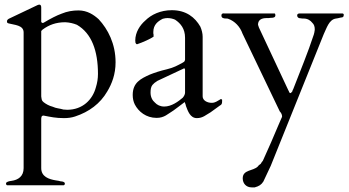

<svg xmlns="http://www.w3.org/2000/svg" viewBox="-20 -497 1509 829"><path d="M242 286C236 284 230 283 222 282C191 277 158 266 158 229V20C158 11 158 2 168 2C199 8 221 13 256 13C273 13 289 11 304 6C365 -14 413 -50 443 -102C463 -135 479 -176 479 -228C479 -308 446 -371 406 -414C385 -433 357 -452 319 -452C294 -452 270 -448 246 -438C224 -430 199 -417 172 -401C170 -399 167 -398 164 -398C163 -398 161 -398 160 -400C159 -400 158 -402 158 -403V-465C158 -473 155 -477 150 -477C147 -477 145 -476 142 -475L18 -416C15 -414 12 -412 12 -410C10 -409 10 -407 10 -406C10 -402 11 -400 12 -398C13 -398 15 -397 17 -396C42 -389 82 -389 82 -357V229C82 264 59 280 29 284C20 285 6 288 6 295C6 300 8 302 11 303H255C258 302 260 300 260 295C260 289 250 286 242 286ZM163 -368C164 -370 164 -370 165 -370C191 -389 221 -401 262 -401C281 -400 297 -396 312 -390C376 -353 403 -277 403 -178C403 -158 400 -139 394 -120C380 -67 337 -23 270 -23C266 -23 261 -24 254 -24C238 -29 222 -29 208 -36C192 -40 178 -48 168 -56C159 -63 160 -69 158 -81V-363C159 -364 162 -368 163 -368Z M855 -81V-338C855 -353 851 -368 845 -382C822 -422 784 -453 722 -453C673 -453 633 -434 607 -408C585 -389 564 -358 564 -322C564 -319 565 -315 565 -312C567 -308 569 -306 572 -306C583 -310 600 -316 612 -322C622 -327 638 -334 644 -340L643 -342V-348C642 -351 642 -353 642 -355V-359C642 -391 663 -406 683 -416C691 -418 697 -419 703 -419C716 -419 727 -416 736 -412C760 -396 779 -373 779 -334V-240C779 -238 779 -236 777 -234C777 -231 773 -229 768 -226C746 -214 730 -205 701 -198C671 -191 647 -183 627 -175C587 -157 553 -140 553 -87C553 -72 556 -58 562 -46C578 -15 611 12 656 12C690 12 704 -5 729 -20C742 -30 758 -41 777 -56C778 -56 779 -54 779 -52C781 -48 782 -44 783 -39C791 -18 801 13 830 13C856 13 869 -1 889 -12C900 -20 913 -29 929 -41C937 -45 939 -49 939 -60V-66C938 -68 937 -69 934 -69C932 -69 930 -68 928 -66C918 -61 910 -53 894 -53C875 -53 855 -63 855 -81ZM630 -97C630 -112 632 -122 638 -130L647 -139C651 -142 655 -145 660 -148L773 -201C774 -202 774 -202 775 -202C778 -201 779 -199 779 -196V-97C779 -90 775 -82 769 -75C750 -59 721 -37 689 -37C672 -37 658 -44 649 -54C638 -63 630 -78 630 -97Z M1066 312H1080C1098 307 1108 301 1117 287L1149 219L1378 -350C1390 -374 1400 -413 1431 -417C1441 -418 1451 -422 1458 -422C1462 -425 1464 -425 1464 -431V-436C1463 -437 1462 -438 1459 -439H1274C1269 -439 1263 -437 1263 -431C1263 -422 1269 -418 1278 -418C1282 -417 1286 -417 1291 -417C1309 -417 1321 -408 1328 -399C1336 -392 1339 -382 1339 -371C1339 -368 1339 -366 1338 -362C1338 -360 1337 -355 1335 -348C1309 -269 1279 -197 1246 -112C1245 -111 1242 -105 1242 -102C1239 -100 1237 -95 1234 -95C1228 -95 1228 -104 1225 -107L1098 -378C1098 -379 1094 -389 1094 -390C1094 -412 1110 -419 1132 -419C1138 -419 1144 -419 1149 -420C1159 -420 1169 -421 1169 -431C1169 -432 1169 -434 1168 -436C1168 -438 1167 -439 1165 -439H948C940 -440 936 -437 936 -430C936 -419 946 -417 956 -417C960 -417 963 -417 965 -416C994 -406 1017 -381 1027 -352L1188 -16C1193 -11 1198 -3 1198 6C1198 7 1197 10 1194 16C1191 22 1187 32 1181 46C1161 95 1141 139 1115 197C1112 200 1108 206 1106 210L1098 216L1093 222C1073 242 1028 235 1028 273C1028 296 1044 312 1066 312Z"/></svg>

Font: fbb
Style: Regular
Weight: 400
Designer: David J. Perry, Michael Sharpe
Version: Version 1.045